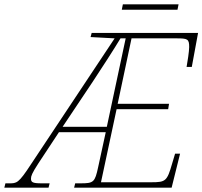

<svg xmlns="http://www.w3.org/2000/svg" viewBox="-81 -866 934 886"><path d="M481 -821H738L743 -846H486ZM-61 0H143L148 -20H112C69 -20 62 -25 62 -42C62 -53 66 -66 96 -112L191 -256H407L372 -95C357 -25 351 -20 291 -20H266L261 0H711L750 -157H727L713 -110C690 -30 683 -25 618 -25H385L457 -362H695L699 -387H462L526 -689H733C785 -689 792 -686 792 -649C792 -630 784 -578 780 -557H804L833 -714H342L337 -695L448 -689L62 -108C4 -19 -4 -20 -39 -20H-56ZM208 -281 347 -489C388 -551 445 -639 475 -689H499L412 -281Z"/></svg>

Font: Noto Serif SemiCondensed Thin
Style: Italic
Weight: 100
Width: 4
Italic angle: -12°
Designer: Monotype Design Team
Foundry: Monotype Imaging Inc.
Version: Version 2.013